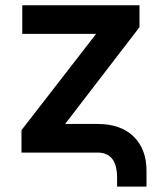

<svg xmlns="http://www.w3.org/2000/svg" viewBox="-20 -565 599 711"><path d="M413.6 126V93.3Q413.6 0 341.3 0H59.6V-83L335.9 -439.5H62.5V-545.4H496.6V-464.4L221.2 -106H341.3Q427.2 -106 474.9 -59.3Q522.5 -12.7 522.5 66.9V126Z"/></svg>

Font: Interop SemBd
Style: Regular
Weight: 600
Designer: Rasmus Andersson, Google, Jang Haemin
Foundry: jhaemin
Version: Version 1.007